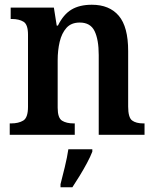

<svg xmlns="http://www.w3.org/2000/svg" viewBox="-20 -568 653 809"><path d="M21 0V-48H27Q58 -48 78 -60Q98 -72 98 -118V-422Q98 -465 79 -476.5Q60 -488 30 -488H25V-536H207L219 -460H224Q247 -507 281 -527.5Q315 -548 367 -548Q441 -548 480.5 -501.5Q520 -455 520 -353V-119Q520 -73 536.5 -60.5Q553 -48 584 -48H589V0H396V-336Q396 -401 378.5 -437Q361 -473 316 -473Q280 -473 260 -450.5Q240 -428 231.5 -392Q223 -356 223 -314V-114Q223 -71 241.5 -59.5Q260 -48 290 -48H295V0ZM235 208Q243 177 253 136Q263 95 268 61H369V71Q361 92 346.5 119Q332 146 315.5 173Q299 200 285 221H235Z"/></svg>

Font: Noto Serif Myanmar SemiCondensed SemiBold
Style: Regular
Weight: 600
Width: 4
Designer: Ben Mitchell and the Monotype Design Team
Foundry: Monotype Imaging Inc.
Version: Version 2.106; ttfautohint (v1.8.4.7-5d5b)